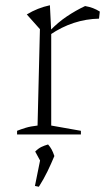

<svg xmlns="http://www.w3.org/2000/svg" viewBox="-20 -512 411 731"><path d="M357 -441Q258 -439 171 -380V-396Q201 -427 234.5 -449.5Q268 -472 304 -489Q321 -486 334 -481Q347 -476 360 -468ZM45 0V-14Q60 -20 78 -25.5Q96 -31 123 -34L132 -401L82 -457Q123 -482 170 -492L175 -393V-34L288 -14V0ZM113 196 135 87 187 82Q175 111 161 140Q147 169 128 199ZM139 111 114 65Q126 53 137.5 47.5Q149 42 163 38Q171 47 176.5 57Q182 67 187 82Z"/></svg>

Font: Piazzolla Thin Thin
Style: Regular
Weight: 250
Version: Version 2.005